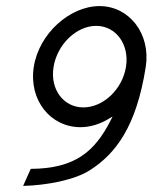

<svg xmlns="http://www.w3.org/2000/svg" viewBox="-20 -605 501 631"><path d="M244 -187C276 -187 309 -197 338 -215L350 -222L343 -208C291 -107 227 -51 81 -50L56 6C135 4 227 -14 276 -46C360 -100 428 -188 459 -385C476 -495 404 -585 307 -585C210 -585 108 -495 91 -385C74 -275 147 -187 244 -187ZM296 -520C361 -520 406 -459 394 -385C382 -311 319 -252 254 -252C189 -252 144 -311 156 -385C168 -459 231 -520 296 -520Z"/></svg>

Font: Charger Pro
Style: LitNarObl
Weight: 300
Designer: Jasper
Foundry: Cannot Into Space Fonts
Version: Version 1.09